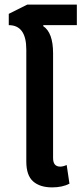

<svg xmlns="http://www.w3.org/2000/svg" viewBox="-20 -803 353 832"><path d="M94 -425H210V-572Q210 -662 167 -690L168 -694H313V-783H98L18 -743V-694Q94 -694 94 -588ZM206 9Q250 9 281 -7L269 -88Q253 -81 241 -81Q210 -81 210 -118V-517H94V-103Q94 -43 123.5 -17Q153 9 206 9Z"/></svg>

Font: Noto Sans Thai UI Condensed Semi
Style: Regular
Weight: 600
Width: 3
Designer: Monotype Design Team
Foundry: Monotype Imaging Inc.
Version: Version 1.901